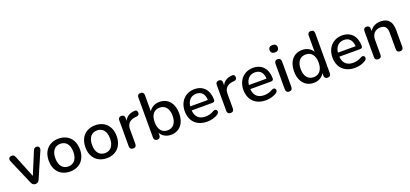

<svg xmlns="http://www.w3.org/2000/svg" viewBox="32 -1741 5929 2778"><g transform="rotate(-20 2996.0 -351.5)"><path d="M260 7C289 7 309 -7 322 -38L491 -427C506 -462 491 -495 455 -495C427 -495 414 -485 402 -455L262 -117L125 -455C113 -485 100 -495 75 -495C30 -495 15 -463 31 -426L198 -38C211 -7 231 7 260 7Z M794 9C939 9 1034 -89 1034 -244C1034 -399 939 -497 794 -497C647 -497 553 -399 553 -244C553 -89 647 9 794 9ZM794 -69C710 -69 655 -130 655 -244C655 -358 710 -418 794 -418C877 -418 932 -358 932 -244C932 -130 877 -69 794 -69Z M1359 9C1504 9 1599 -89 1599 -244C1599 -399 1504 -497 1359 -497C1212 -497 1118 -399 1118 -244C1118 -89 1212 9 1359 9ZM1359 -69C1275 -69 1220 -130 1220 -244C1220 -358 1275 -418 1359 -418C1442 -418 1497 -358 1497 -244C1497 -130 1442 -69 1359 -69Z M1763 7C1797 7 1814 -11 1814 -44V-271C1814 -352 1860 -400 1947 -408L1966 -410C1996 -413 2012 -430 2009 -458C2007 -486 1992 -500 1969 -498C1891 -493 1836 -461 1810 -401V-444C1810 -477 1793 -495 1761 -495C1730 -495 1712 -477 1712 -444V-44C1712 -11 1730 7 1763 7Z M2347 9C2476 9 2562 -88 2562 -244C2562 -400 2477 -497 2347 -497C2275 -497 2215 -463 2186 -410V-661C2186 -694 2167 -712 2135 -712C2103 -712 2085 -694 2085 -661V-44C2085 -11 2103 7 2135 7C2166 7 2184 -11 2184 -44V-82C2213 -26 2273 9 2347 9ZM2322 -69C2238 -69 2184 -130 2184 -244C2184 -358 2238 -418 2322 -418C2405 -418 2460 -358 2460 -244C2460 -130 2405 -69 2322 -69Z M2905 9C2960 9 3026 -7 3071 -37C3121 -70 3089 -137 3033 -104C2992 -78 2946 -69 2906 -69C2809 -69 2753 -120 2745 -221H3063C3089 -221 3103 -233 3103 -255C3103 -405 3021 -497 2886 -497C2746 -497 2647 -394 2647 -243C2647 -87 2746 9 2905 9ZM2890 -426C2969 -426 3014 -374 3018 -283H2746C2755 -369 2806 -426 2890 -426Z M3264 7C3298 7 3315 -11 3315 -44V-271C3315 -352 3361 -400 3448 -408L3467 -410C3497 -413 3513 -430 3510 -458C3508 -486 3493 -500 3470 -498C3392 -493 3337 -461 3311 -401V-444C3311 -477 3294 -495 3262 -495C3231 -495 3213 -477 3213 -444V-44C3213 -11 3231 7 3264 7Z M3808 9C3863 9 3929 -7 3974 -37C4024 -70 3992 -137 3936 -104C3895 -78 3849 -69 3809 -69C3712 -69 3656 -120 3648 -221H3966C3992 -221 4006 -233 4006 -255C4006 -405 3924 -497 3789 -497C3649 -497 3550 -394 3550 -243C3550 -87 3649 9 3808 9ZM3793 -426C3872 -426 3917 -374 3921 -283H3649C3658 -369 3709 -426 3793 -426Z M4166 -597C4207 -597 4229 -618 4229 -654C4229 -691 4206 -711 4166 -711C4126 -711 4103 -691 4103 -654C4103 -618 4126 -597 4166 -597ZM4166 6C4199 6 4217 -14 4217 -49V-439C4217 -474 4198 -493 4166 -493C4134 -493 4116 -474 4116 -439V-49C4116 -14 4134 6 4166 6Z M4545 9C4619 9 4679 -26 4708 -82V-44C4708 -11 4726 7 4758 7C4790 7 4808 -11 4808 -44V-661C4808 -694 4789 -712 4757 -712C4725 -712 4707 -694 4707 -661V-408C4679 -463 4618 -497 4545 -497C4415 -497 4330 -400 4330 -244C4330 -88 4416 9 4545 9ZM4571 -69C4487 -69 4432 -130 4432 -244C4432 -358 4487 -418 4571 -418C4654 -418 4709 -358 4709 -244C4709 -130 4654 -69 4571 -69Z M5179 9C5234 9 5300 -7 5345 -37C5395 -70 5363 -137 5307 -104C5266 -78 5220 -69 5180 -69C5083 -69 5027 -120 5019 -221H5337C5363 -221 5377 -233 5377 -255C5377 -405 5295 -497 5160 -497C5020 -497 4921 -394 4921 -243C4921 -87 5020 9 5179 9ZM5164 -426C5243 -426 5288 -374 5292 -283H5020C5029 -369 5080 -426 5164 -426Z M5537 7C5570 7 5588 -11 5588 -44V-276C5588 -361 5641 -416 5722 -416C5791 -416 5823 -379 5823 -295V-44C5823 -11 5841 7 5874 7C5906 7 5924 -11 5924 -44V-301C5924 -433 5867 -497 5751 -497C5679 -497 5618 -466 5585 -408V-444C5585 -477 5568 -495 5536 -495C5505 -495 5487 -477 5487 -444V-44C5487 -11 5505 7 5537 7Z"/></g></svg>

Font: Nunito SemiBold
Style: Regular
Weight: 600
Designer: Vernon Adams
Foundry: Vernon Adams
Version: Version 3.602